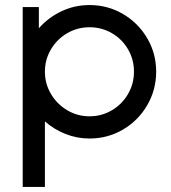

<svg xmlns="http://www.w3.org/2000/svg" viewBox="-20 -541 677 761"><path d="M158 -60V200H70V-513H134V-429Q172 -472 224 -496.5Q276 -521 335 -521Q407 -521 467.5 -485.5Q528 -450 563.5 -389.5Q599 -329 599 -257Q599 -185 563.5 -124Q528 -63 467.5 -27.5Q407 8 335 8Q285 8 239.5 -10Q194 -28 158 -60ZM511 -257Q511 -305 487.5 -345.5Q464 -386 423.5 -409.5Q383 -433 335 -433Q287 -433 246.5 -409.5Q206 -386 182 -345.5Q158 -305 158 -257Q158 -209 182 -168.5Q206 -128 246.5 -104Q287 -80 335 -80Q383 -80 423.5 -104Q464 -128 487.5 -168.5Q511 -209 511 -257Z"/></svg>

Font: Lineal
Style: Regular
Weight: 400
Designer: Created by Frank Adebiaye with contributions from Anton Moglia & Ariel Martín Pérez
Created by Frank ADEBIAYE with FontF
Foundry: Velvetyne Type Foundry
Version: Version 2.000